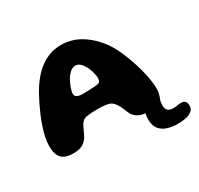

<svg xmlns="http://www.w3.org/2000/svg" viewBox="-161 -799 1216 1173"><g transform="rotate(-30 447.0 -212.5)"><path d="M654 20Q622.5 20 598 10Q573.5 0 555 -25Q550 -34 545.8 -44Q541.5 -54 537.2 -64.8Q533 -75.5 527.5 -86.8Q522 -98 514 -109.5Q504.5 -124 493.5 -132Q482.5 -140 466.5 -143.5Q460 -145.5 448.2 -146.8Q436.5 -148 422.8 -148.8Q409 -149.5 396 -149.5Q376 -149.5 355.8 -148.2Q335.5 -147 320 -144.5Q305 -142 295.8 -136Q286.5 -130 279.5 -119.5Q272.5 -109 266.2 -95.5Q260 -82 253.2 -67.5Q246.5 -53 239 -39Q224.5 -17 201.8 -2.8Q179 11.5 136 11.5Q100 11.5 75.8 1Q51.5 -9.5 39.5 -34.2Q27.5 -59 27.5 -100Q27.5 -128 34.2 -160.2Q41 -192.5 52.2 -226.8Q63.5 -261 77.8 -294.2Q92 -327.5 106.5 -357.2Q121 -387 134.2 -410.8Q147.5 -434.5 157.5 -449.5Q174 -475 197 -501.8Q220 -528.5 249.8 -550.8Q279.5 -573 316.5 -586.8Q353.5 -600.5 398 -600.5Q465 -600.5 523.5 -568.8Q582 -537 629.5 -480Q649 -458.5 667 -427.8Q685 -397 700.8 -360.8Q716.5 -324.5 729.5 -286Q742.5 -247.5 752.2 -209.5Q762 -171.5 767 -137.5Q772 -103.5 772 -76Q772 -23 739.8 -1.5Q707.5 20 654 20ZM477 -281Q487 -285.5 490.2 -293Q493.5 -300.5 493.5 -315.5Q493.5 -326.5 490.2 -341.8Q487 -357 481.2 -373.2Q475.5 -389.5 468 -402.5Q457 -422.5 442.5 -435Q428 -447.5 411.5 -447.5Q390 -447.5 371.2 -429.8Q352.5 -412 340 -389Q335.5 -381 330.5 -370Q325.5 -359 321.5 -347.2Q317.5 -335.5 314.8 -324.8Q312 -314 312 -306Q312 -289 326.5 -281.8Q341 -274.5 363 -274.5Q391 -274.5 412.5 -275.2Q434 -276 450.2 -277.5Q466.5 -279 477 -281ZM776 174.5Q741.5 174.5 708.5 165Q675.5 155.5 654 130.8Q632.5 106 632.5 59Q632.5 37.5 639.8 10.2Q647 -17 661.5 -41Q675 -63 689.2 -74Q703.5 -85 725.5 -85Q749.5 -85 758.5 -75Q767.5 -65 767.5 -51.5Q767.5 -32.5 759.2 -15.2Q751 2 751 31.5Q751 46 756.2 56.5Q761.5 67 773.2 72.5Q785 78 803 78Q816.5 78 828 75.2Q839.5 72.5 854 72.5Q873 72.5 883.8 81.2Q894.5 90 894.5 112.5Q894.5 136 878.2 149.5Q862 163 835 168.8Q808 174.5 776 174.5Z"/></g></svg>

Font: Gluten
Style: Bold
Weight: 700
Designer: Tyler Finck
Foundry: Etcetera Type Company
Version: Version 1.204